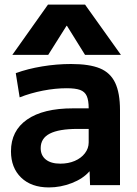

<svg xmlns="http://www.w3.org/2000/svg" viewBox="-20 -810 600 840"><path d="M194 10Q117 10 72.5 -33Q28 -76 28 -148Q28 -238 98.5 -287Q169 -336 299 -336H368Q368 -371 359.5 -390Q351 -409 330.5 -416.5Q310 -424 272 -424Q222 -424 168 -413.5Q114 -403 66 -384L49 -490Q101 -509 164.5 -519.5Q228 -530 291 -530Q371 -530 417 -511Q463 -492 484 -447.5Q505 -403 505 -328V0H374L372 -60H371Q343 -28 294 -9Q245 10 194 10ZM244 -94Q279 -94 307 -106Q335 -118 351.5 -139.5Q368 -161 368 -187V-246H319Q238 -246 198 -225.5Q158 -205 158 -162Q158 -130 180.5 -112Q203 -94 244 -94ZM34 -570 190 -790H352L509 -570H352L273 -697H271L191 -570Z"/></svg>

Font: M PLUS 1
Style: Bold
Weight: 700
Designer: Coji Morishita
Foundry: UNDERFOREST DESIGN
Version: Version 1.001